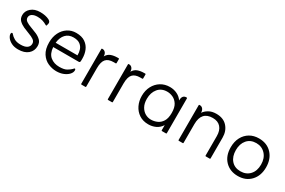

<svg xmlns="http://www.w3.org/2000/svg" viewBox="51 -1013 2474 1669"><g transform="rotate(30 1287.5 -178.0)"><path d="M44 -82Q58 -65 82.5 -50.5Q107 -36 147 -36Q190 -36 211.5 -51.5Q233 -67 233 -94Q233 -117 212.5 -131Q192 -145 162.5 -155.5Q133 -166 103 -179.5Q73 -193 52.5 -213Q32 -233 32 -267Q32 -308 66 -337.5Q100 -367 156 -367Q209 -367 246 -349Q273 -335 266 -312L262 -297Q261 -291 257 -291Q254 -291 252 -293Q230 -306 207 -313Q184 -320 156 -320Q122 -320 102 -307Q82 -294 82 -271Q82 -249 102.5 -235.5Q123 -222 153 -211.5Q183 -201 212.5 -188Q242 -175 262.5 -154.5Q283 -134 283 -99Q283 -50 247.5 -19.5Q212 11 149 11Q109 11 81 -3.5Q53 -18 39 -37.5Q25 -57 25 -73Q25 -88 35 -88Q41 -88 44 -82Z M404 -160Q409 -95 445.5 -66Q482 -37 535 -37Q583 -37 608 -51.5Q633 -66 649 -82Q651 -85 654 -88.5Q657 -92 661 -92Q666 -92 667.5 -87.5Q669 -83 669 -78Q669 -57 651 -37Q633 -17 602 -4Q571 9 531 9Q489 9 448 -9Q407 -27 380 -68.5Q353 -110 353 -178Q353 -233 374 -275.5Q395 -318 432.5 -342.5Q470 -367 517 -367Q574 -367 608.5 -343Q643 -319 658.5 -281.5Q674 -244 674 -201Q674 -192 674 -184.5Q674 -177 673 -171Q672 -160 660 -160ZM404 -203H623Q624 -232 615 -259Q606 -286 582.5 -303.5Q559 -321 516 -321Q469 -321 439.5 -290Q410 -259 404 -203Z M785 -360Q802 -360 813.5 -346.5Q825 -333 825 -309Q842 -339 870 -349.5Q898 -360 935 -360H946Q951 -360 951 -354V-316Q951 -309 946 -309H925Q873 -309 849 -282Q825 -255 825 -192V-6Q825 0 820 0H780Q775 0 775 -6V-354Q775 -360 780 -360Z M1052 -360Q1069 -360 1080.5 -346.5Q1092 -333 1092 -309Q1109 -339 1137 -349.5Q1165 -360 1202 -360H1213Q1218 -360 1218 -354V-316Q1218 -309 1213 -309H1192Q1140 -309 1116 -282Q1092 -255 1092 -192V-6Q1092 0 1087 0H1047Q1042 0 1042 -6V-354Q1042 -360 1047 -360Z M1583 -57Q1561 -22 1527 -6.5Q1493 9 1455 9Q1401 9 1362.5 -16.5Q1324 -42 1303.5 -84.5Q1283 -127 1283 -178Q1283 -233 1305.5 -275.5Q1328 -318 1367.5 -342.5Q1407 -367 1458 -367Q1498 -367 1531.5 -350.5Q1565 -334 1584 -305Q1584 -334 1595 -347Q1606 -360 1624 -360H1629Q1634 -360 1634 -354V-6Q1634 0 1629 0H1588Q1583 0 1583 -6ZM1453 -38Q1486 -38 1515.5 -51Q1545 -64 1564 -94.5Q1583 -125 1583 -178Q1583 -233 1563.5 -263.5Q1544 -294 1515.5 -307Q1487 -320 1458 -320Q1400 -320 1367 -280Q1334 -240 1334 -178Q1334 -131 1351.5 -100Q1369 -69 1396 -53.5Q1423 -38 1453 -38Z M1803 -307Q1817 -330 1848 -348.5Q1879 -367 1924 -367Q1995 -367 2034 -323.5Q2073 -280 2073 -214V-6Q2073 0 2068 0H2028Q2023 0 2023 -6V-200Q2023 -257 1995 -288.5Q1967 -320 1915 -320Q1802 -320 1802 -193V-6Q1802 0 1797 0H1757Q1752 0 1752 -6V-354Q1752 -360 1757 -360H1762Q1780 -360 1791.5 -345.5Q1803 -331 1803 -307Z M2353 9Q2274 9 2225 -41.5Q2176 -92 2176 -178Q2176 -235 2198.5 -277.5Q2221 -320 2260.5 -343.5Q2300 -367 2352 -367Q2433 -367 2481.5 -315Q2530 -263 2530 -179Q2530 -95 2481.5 -43Q2433 9 2353 9ZM2352 -38Q2410 -38 2445 -76Q2480 -114 2480 -178Q2480 -242 2444 -281Q2408 -320 2352 -320Q2294 -320 2260.5 -281Q2227 -242 2227 -179Q2227 -115 2260.5 -76.5Q2294 -38 2352 -38Z"/></g></svg>

Font: Zain Light
Style: Regular
Weight: 300
Designer: Zain,Boutros
Foundry: Mobile Telecommunications Company (Zain), 2024
Version: Version 1.51; ttfautohint (v1.8.4)